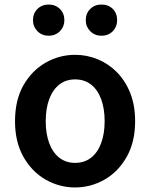

<svg xmlns="http://www.w3.org/2000/svg" viewBox="-20 -810 660 844"><path d="M310 14Q241 14 180.5 -20.5Q120 -55 83 -120.5Q46 -186 46 -277Q46 -370 83 -435Q120 -500 180.5 -534.5Q241 -569 310 -569Q362 -569 409.5 -549.5Q457 -530 494 -492.5Q531 -455 552.5 -401Q574 -347 574 -277Q574 -186 537 -120.5Q500 -55 439.5 -20.5Q379 14 310 14ZM310 -94Q351 -94 380 -116.5Q409 -139 424.5 -180.5Q440 -222 440 -277Q440 -333 424.5 -374.5Q409 -416 380 -438.5Q351 -461 310 -461Q270 -461 241 -438.5Q212 -416 196.5 -374.5Q181 -333 181 -277Q181 -222 196.5 -180.5Q212 -139 241 -116.5Q270 -94 310 -94ZM194 -653Q164 -653 144.5 -673Q125 -693 125 -721Q125 -751 144.5 -770.5Q164 -790 194 -790Q224 -790 243.5 -770.5Q263 -751 263 -721Q263 -693 243.5 -673Q224 -653 194 -653ZM426 -653Q396 -653 376.5 -673Q357 -693 357 -721Q357 -751 376.5 -770.5Q396 -790 426 -790Q457 -790 476 -770.5Q495 -751 495 -721Q495 -693 476 -673Q457 -653 426 -653Z"/></svg>

Font: Noto Sans JP Thin SemiBold
Style: Regular
Weight: 600
Version: Version 2.004-H2;hotconv 1.0.118;makeotfexe 2.5.65603